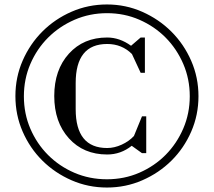

<svg xmlns="http://www.w3.org/2000/svg" viewBox="-20 -830 958 860"><path d="M459 -810Q543 -810 617.5 -777Q692 -744 748 -688Q804 -632 836.5 -557.5Q869 -483 869 -399Q869 -315 836.5 -240.5Q804 -166 748 -110.5Q692 -55 617.5 -22.5Q543 10 459 10Q375 10 300.5 -22.5Q226 -55 170 -110.5Q114 -166 81.5 -240.5Q49 -315 49 -399.5Q49 -484 81.5 -558.5Q114 -633 170 -689Q226 -745 300.5 -777.5Q375 -810 459 -810ZM459 -27Q537 -27 604.5 -56.5Q672 -86 722 -136.5Q772 -187 801 -254.5Q830 -322 830 -399Q830 -476 801 -543.5Q772 -611 722 -661.5Q672 -712 604.5 -741.5Q537 -771 459.5 -771Q382 -771 314 -741.5Q246 -712 195.5 -661.5Q145 -611 116 -543.5Q87 -476 87 -398.5Q87 -321 116 -253.5Q145 -186 195.5 -135.5Q246 -85 313.5 -56Q381 -27 459 -27ZM610 -662H629V-504H610L571 -588Q526 -633 460 -633Q319 -633 319 -458V-341Q319 -167 460 -167Q492 -167 525 -182Q558 -197 580 -221L616 -309H635V-144H616L570 -177Q521 -138 460 -138Q354 -138 288.5 -210.5Q223 -283 223 -400Q223 -517 288.5 -589.5Q354 -662 460 -662Q516 -662 567 -625Z"/></svg>

Font: Prata
Style: Regular
Weight: 400
Designer: Cyreal (www.cyreal.org)
Foundry: Cyreal (www.cyreal.org)
Version: Version 1.010